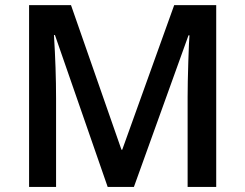

<svg xmlns="http://www.w3.org/2000/svg" viewBox="-20 -734 963 754"><path d="M402.8 0 195.8 -596.2H191.9Q200.2 -463.4 200.2 -347.2V0H94.2V-713.9H258.8L457 -146H460L664.1 -713.9H829.1V0H716.8V-353Q716.8 -406.2 719.5 -491.7Q722.2 -577.1 724.1 -595.2H720.2L505.9 0Z"/></svg>

Font: f4_32663          
Style: Regular
Weight: 600
Foundry: Ascender Corporation
Version: Version 1.10